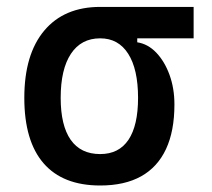

<svg xmlns="http://www.w3.org/2000/svg" viewBox="-20 -538 626 567"><path d="M275.9 9.8Q165.5 9.8 108.6 -55.9Q51.8 -121.6 51.8 -249Q51.8 -377.4 110.6 -447.5Q169.4 -517.6 275.9 -517.6L385.3 -486.8V-413.1Q417 -408.2 441.7 -382.3Q466.3 -356.4 480.7 -316.7Q495.1 -276.9 495.1 -229.5Q495.1 -150.9 470.2 -97.7Q445.3 -44.4 396.7 -17.3Q348.1 9.8 275.9 9.8ZM275.9 -83Q331.1 -83 359.4 -125.2Q387.7 -167.5 387.7 -249Q387.7 -333.5 358.6 -379.2Q329.6 -424.8 275.9 -424.8Q219.7 -424.8 189.5 -379.2Q159.2 -333.5 159.2 -249Q159.2 -167.5 188.7 -125.2Q218.3 -83 275.9 -83ZM275.9 -424.8V-517.6H551.8V-424.8Z"/></svg>

Font: Cascadia Code
Style: Regular
Weight: 400
Monospace: yes
Designer: Aaron Bell
Foundry: Saja Typeworks
Version: Version 2106.017